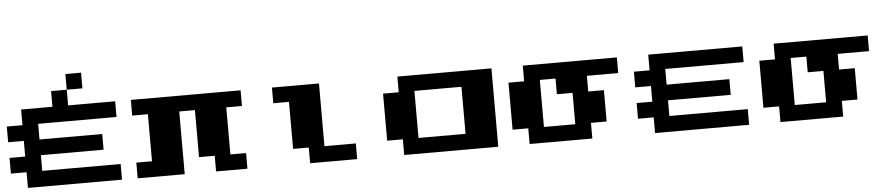

<svg xmlns="http://www.w3.org/2000/svg" viewBox="-46 -1325 7093 1525"><g transform="rotate(-5 3500.0 -562.5)"><path d="M625 -875H500V-1000H625ZM875 -750V-625H250V-500H750V-375H250V-250H875V-125H125V-250H0V-375H125V-500H0V-625H125V-750H375V-875H500V-750Z M1000 -125V-250H1125V-625H1000V-750H1875V-625H1750V-250H1875V-125H1625V-250H1500V-625H1375V-125Z M2375 -125V-250H2250V-625H2125V-750H2500V-250H2750V-125Z M3125 -125V-250H3000V-625H3125V-750H3875V-125ZM3250 -250H3625V-625H3250Z M4125 -125V-250H4000V-625H4125V-750H4875V-625H4625V-500H4750V-250H4625V-125ZM4250 -250H4500V-500H4375V-625H4250Z M5125 -125V-250H5000V-375H5125V-500H5000V-625H5125V-750H5875V-625H5250V-500H5750V-375H5250V-250H5875V-125Z M6125 -125V-250H6000V-625H6125V-750H6875V-625H6625V-500H6750V-250H6625V-125ZM6250 -250H6500V-500H6375V-625H6250Z"/></g></svg>

Font: Press Start 2P
Style: Regular
Weight: 400
Designer: CodeMan38
Foundry: CodeMan38
Version: Version 3.000